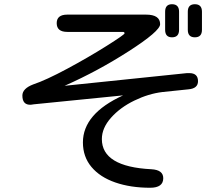

<svg xmlns="http://www.w3.org/2000/svg" viewBox="-20 -804 1040 901"><path d="M787.1 -784.2Q820.3 -784.2 820.3 -749V-664.1Q820.3 -628.9 787.1 -628.9Q754.9 -628.9 754.9 -664.1V-749Q754.9 -784.2 787.1 -784.2ZM894.5 -784.2Q927.7 -784.2 927.7 -749V-664.1Q927.7 -628.9 894.5 -628.9Q861.3 -628.9 861.3 -664.1V-749Q861.3 -784.2 894.5 -784.2ZM125 -312.5Q85 -310.5 85 -355.5Q85 -388.7 136.7 -408.2Q195.3 -427.7 295.4 -481.4Q395.5 -535.2 480 -588.4Q564.5 -641.6 564.5 -647.5Q564.5 -654.3 556.6 -654.3H295.9Q246.1 -654.3 246.1 -695.3Q246.1 -735.4 295.9 -735.4H665Q731.4 -735.4 731.4 -690.4Q731.4 -658.2 584 -563.5Q439.5 -470.7 283.2 -401.4L857.4 -460.9H868.2Q909.2 -460.9 909.2 -422.9Q909.2 -388.7 864.3 -384.8L742.2 -372.1Q676.8 -364.3 610.4 -332Q543.9 -299.8 501 -251.5Q458 -203.1 458 -151.4Q458 -21.5 690.4 -9.8Q746.1 -6.8 746.1 32.2Q746.1 77.1 684.6 77.1Q592.8 77.1 521 52.2Q449.2 27.3 409.2 -20.5Q369.1 -68.4 369.1 -135.7Q369.1 -270.5 557.6 -356.4L138.7 -314.5Z"/></svg>

Font: FakePearl
Style: Regular
Weight: 400
Version: Version 1.2